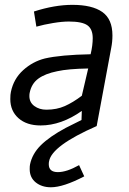

<svg xmlns="http://www.w3.org/2000/svg" viewBox="-20 -505 534 792"><path d="M182.5 160Q181.2 165 181.2 172.5Q181.2 205 218.8 205Q255 205 306.2 176.2L327.5 222.5Q241.2 267.5 190 267.5Q152.5 267.5 127.5 247.5Q102.5 227.5 102.5 192.5Q102.5 180 103.8 173.8Q112.5 130 148.1 94.4Q183.8 58.8 251.2 22.5L316.2 -10L317.5 -47.5Q232.5 12.5 147.5 12.5Q90 12.5 56.2 -17.5Q22.5 -47.5 22.5 -96.2Q22.5 -116.2 25 -126.2Q36.2 -180 75.6 -215.6Q115 -251.2 165 -263.8Q230 -278.8 353.8 -281.2Q362.5 -317.5 362.5 -347.5Q362.5 -385 340.6 -400.6Q318.8 -416.2 263.8 -416.2Q236.2 -416.2 198.8 -410Q161.2 -403.8 130 -395L120 -457.5Q205 -485 278.8 -485Q360 -485 401.9 -455.6Q443.8 -426.2 443.8 -358.8Q443.8 -332.5 438.8 -307.5L378.8 15Q193.8 96.2 182.5 160ZM317.5 -110 343.8 -222.5Q261.2 -221.2 216.2 -211.2Q166.2 -201.2 138.1 -180.6Q110 -160 102.5 -122.5Q101.2 -117.5 101.2 -108.8Q101.2 -82.5 121.9 -67.5Q142.5 -52.5 171.2 -52.5Q213.8 -52.5 247.5 -67.5Q281.2 -82.5 317.5 -110Z"/></svg>

Font: Cambay
Style: Italic
Weight: 400
Italic angle: -11°
Designer: Pooja Saxena
Foundry: Pooja Saxena
Version: Version 1.019;PS 001.019;hotconv 1.0.70;makeotf.lib2.5.58329